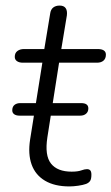

<svg xmlns="http://www.w3.org/2000/svg" viewBox="-20 -661 400 689"><path d="M229 8Q176 8 141.5 -12.5Q107 -33 93.5 -70.5Q80 -108 88 -160L132 -436H62Q49 -436 41 -441.5Q33 -447 33 -457Q33 -471 42.5 -478Q52 -485 66 -485H139L160 -612Q162 -627 171 -634Q180 -641 194 -641Q209 -641 215.5 -632Q222 -623 220 -606L200 -485H331Q345 -485 352.5 -480Q360 -475 360 -465Q360 -451 351.5 -443.5Q343 -436 328 -436H192L150 -168Q140 -103 163 -74Q186 -45 237 -45Q259 -45 271.5 -49.5Q284 -54 292 -54Q300 -54 304 -49.5Q308 -45 308 -34Q308 -19 303.5 -12Q299 -5 289 -1Q278 3 260.5 5.5Q243 8 229 8ZM50 -246Q38 -246 31 -251Q24 -256 24 -265Q24 -278 32 -284.5Q40 -291 53 -291H271Q297 -291 297 -272Q297 -260 289 -253Q281 -246 268 -246Z"/></svg>

Font: Nunito ExtraLight Light
Style: Italic
Weight: 300
Italic angle: -9°
Version: Version 3.602